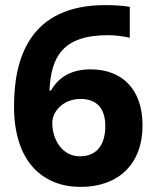

<svg xmlns="http://www.w3.org/2000/svg" viewBox="-20 -815 612 753"><path d="M35 -398C35 -178 150 -82 296 -82C445 -82 539 -172 539 -323C539 -464 460 -543 335 -543C255 -543 207 -508 180 -460H174C180 -591 225 -677 403 -677C432 -677 463 -673 489 -667V-788C464 -793 421 -795 393 -795C96 -795 35 -586 35 -398ZM293 -202C222 -202 185 -270 185 -333C185 -379 229 -427 296 -427C361 -427 393 -388 393 -321C393 -238 352 -202 293 -202Z"/></svg>

Font: Noto Sans Kannada UI
Style: Bold
Weight: 700
Designer: Jelle Bosma - Monotype Design Team
Foundry: Monotype Imaging Inc.
Version: Version 2.005